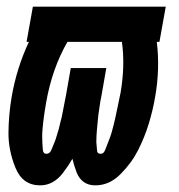

<svg xmlns="http://www.w3.org/2000/svg" viewBox="-20 -550 540 578"><path d="M101 8Q48 8 26.5 -45Q5 -98 5.5 -151Q6 -204 15 -258Q30 -345 67 -424H60L79 -530H479L460 -424H452Q462 -343 447 -258Q440 -217 427.5 -176.5Q415 -136 395.5 -97.5Q376 -59 342.5 -25.5Q309 8 267 8Q227 8 211 -30Q203 -51 198 -72Q186 -51 170 -30Q141 8 101 8ZM283 -87Q292 -87 296.5 -98.5Q301 -110 304.5 -119Q308 -128 311.5 -137.5Q315 -147 317.5 -156.5Q320 -166 322.5 -175.5Q325 -185 327 -194.5Q329 -204 331 -213.5Q333 -223 335 -232.5Q337 -242 339 -252L343 -271Q357 -353 347 -424H183Q137 -344 119 -242Q117 -231 115.5 -221Q114 -211 112.5 -201Q111 -191 110 -181L108 -161Q107 -150 107 -140Q107 -130 107.5 -120.5Q108 -111 109 -99Q110 -87 120 -87Q130 -87 135 -99.5Q140 -112 144 -121.5Q148 -131 151 -142L157 -162L162 -183Q165 -193 167 -203.5Q169 -214 171 -224Q173 -234 175 -244.5Q177 -255 179 -265L193 -345H300L286 -265Q284 -255 282 -244L279 -224L276 -203Q275 -193 274 -182.5Q273 -172 272 -162Q271 -152 270.5 -141.5Q270 -131 270 -122L272 -99Q272 -87 283 -87Z"/></svg>

Font: Iosevka SS08
Style: Bold Italic
Weight: 700
Italic angle: -10°
Monospace: yes
Designer: Belleve Invis
Foundry: Belleve Invis
Version: 2.1.0; ttfautohint (v1.8.2)